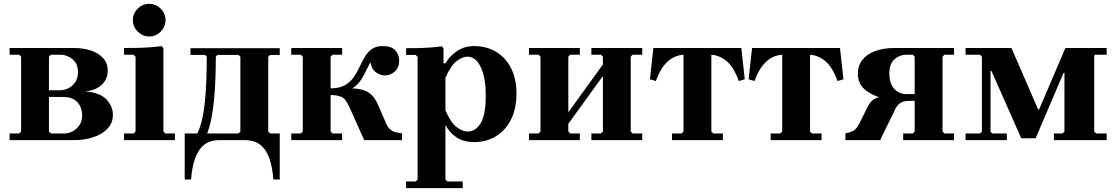

<svg xmlns="http://www.w3.org/2000/svg" viewBox="-20 -730 5814 1000"><path d="M423 -254Q501 -248 534.5 -212Q568 -176 568 -132Q568 -89 539.5 -59.5Q511 -30 465 -15Q419 0 367 0H30V-35H80L90 -45V-435L80 -445H30V-480H365Q415 -480 454.5 -466.5Q494 -453 517.5 -427Q541 -401 541 -362Q541 -318 510 -288.5Q479 -259 423 -254ZM235 -435V-260H295Q313 -260 334 -269.5Q355 -279 370.5 -300Q386 -321 386 -355Q386 -387 371.5 -406.5Q357 -426 336 -435.5Q315 -445 295 -445H245ZM317 -35Q336 -35 357 -45.5Q378 -56 393 -77Q408 -98 408 -130Q408 -150 399.5 -172Q391 -194 369.5 -209.5Q348 -225 308 -225H235V-45L245 -35Z M626 0V-35H676L686 -45V-435L676 -445H626V-480Q652 -480 688 -480.5Q724 -481 759.5 -483.5Q795 -486 821 -490L831 -480V-45L841 -35H891V0ZM756.6 -540Q722.8 -540 697.4 -565.4Q672 -590.8 672 -624.6Q672 -660 697.4 -685Q722.8 -710 756.6 -710Q792 -710 817 -685Q842 -660 842 -624.6Q842 -590.8 817 -565.4Q792 -540 756.6 -540Z M1437 -444H1387L1377 -434V-45L1387 -35H1437V205H1404Q1399 140 1382.5 94Q1366 48 1335.5 24Q1305 0 1257 0H1122Q1074 0 1043.5 24Q1013 48 996.5 94Q980 140 975 205H942V-35H1008Q1023 -67 1032.5 -107.5Q1042 -148 1047 -198Q1052 -248 1054.5 -307Q1057 -366 1057 -435L1048 -444H972V-479H1437ZM1222 -35 1232 -45V-434L1222 -444H1113L1104 -435Q1104 -378 1102 -323.5Q1100 -269 1095.5 -218Q1091 -167 1082.5 -121Q1074 -75 1059 -35Z M1702 -45 1712 -35H1762V0H1497V-35H1547L1557 -45V-435L1547 -445H1497V-480H1762V-445H1712L1702 -435ZM1877 0 1799 -174Q1780 -217 1757 -226Q1734 -235 1702 -235V-270H1802Q1838 -270 1865.5 -263Q1893 -256 1913.5 -237.5Q1934 -219 1949 -184L1991 -87Q2001 -66 2013 -55.5Q2025 -45 2040 -41.5Q2055 -38 2074 -35V0ZM1974 -490Q2018 -490 2038.5 -468Q2059 -446 2059 -414Q2059 -377 2035.5 -357Q2012 -337 1986 -337Q1961 -337 1938 -353.5Q1915 -370 1909 -406Q1896 -381 1885 -358Q1874 -335 1860.5 -314.5Q1847 -294 1827.5 -278.5Q1808 -263 1777.5 -254.5Q1747 -246 1702 -246V-270Q1748 -270 1776 -286Q1804 -302 1821.5 -327Q1839 -352 1852 -380Q1865 -408 1879.5 -433Q1894 -458 1916 -474Q1938 -490 1974 -490Z M2449 -490Q2514 -490 2564 -460Q2614 -430 2642 -374.5Q2670 -319 2670 -242Q2670 -165 2642 -108.5Q2614 -52 2564 -21Q2514 10 2449 10Q2394 10 2356.5 -15.5Q2319 -41 2300 -80V205L2310 215H2390V250H2095V215H2145L2155 205V-434L2145 -444H2095V-479Q2121 -479 2154 -479.5Q2187 -480 2220.5 -482.5Q2254 -485 2280 -489L2290 -479V-400H2300Q2319 -435 2358 -462.5Q2397 -490 2449 -490ZM2415 -45Q2457 -45 2483.5 -88.5Q2510 -132 2510 -230Q2510 -328 2483.5 -381.5Q2457 -435 2415 -435Q2389 -435 2358.5 -412Q2328 -389 2300 -325V-155Q2328 -91 2358.5 -68Q2389 -45 2415 -45Z M2940 -45 2950 -35H3000V0H2735V-35H2785L2795 -45V-435L2785 -445H2735V-480H3000V-445H2950L2940 -435ZM3265 -45 3275 -35H3325V0H3060V-35H3110L3120 -45V-435L3110 -445H3060V-480H3325V-445H3275L3265 -435ZM3120 -334 2940 -85V-145L3120 -394Z M3545 -445Q3518 -445 3491 -432.5Q3464 -420 3439.5 -390.5Q3415 -361 3396 -308L3365 -317L3383 -480H3841L3859 -317L3828 -308Q3800 -385 3760.5 -415Q3721 -445 3679 -445ZM3685 -454V-45L3695 -35H3745V0H3480V-35H3530L3540 -45V-454Z M4059 -445Q4032 -445 4005 -432.5Q3978 -420 3953.5 -390.5Q3929 -361 3910 -308L3879 -317L3897 -480H4355L4373 -317L4342 -308Q4314 -385 4274.5 -415Q4235 -445 4193 -445ZM4199 -454V-45L4209 -35H4259V0H3994V-35H4044L4054 -45V-454Z M4694 -205Q4631 -205 4574.5 -219.5Q4518 -234 4483 -265Q4448 -296 4448 -345Q4448 -388 4471.5 -418Q4495 -448 4538 -464Q4581 -480 4639 -480H4949V-445H4899L4889 -435V-45L4899 -35H4949V0H4684V-35H4734L4744 -45V-205ZM4700 -240H4744V-435L4734 -445H4700Q4666 -445 4639 -421.5Q4612 -398 4612 -348Q4612 -294 4637.5 -267Q4663 -240 4700 -240ZM4564 0H4383V-35Q4404 -39 4422 -47.5Q4440 -56 4456 -87L4497 -170Q4512 -201 4531.5 -213Q4551 -225 4575.5 -227.5Q4600 -230 4629 -230H4739V-205Q4722 -205 4704 -204Q4686 -203 4670 -194Q4654 -185 4642 -160Z M5684 -445 5679 -440V-45L5689 -35H5744V0H5469V-35H5514L5524 -45V-350H5519L5374 -10H5299L5144 -360H5139V-44L5149 -35H5224V0H5009V-35H5084L5094 -44V-435L5084 -445H5009V-480H5248L5387 -160H5392L5529 -480H5744V-445Z"/></svg>

Font: Brygada 1918
Style: Regular
Weight: 400
Designer: Mateusz Machalski | Borys Kosmynka | Przemek Hoffer
Foundry: NIEPODLEGLA 2018
Version: Version 3.006